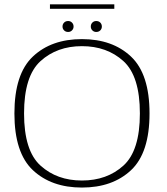

<svg xmlns="http://www.w3.org/2000/svg" viewBox="-20 -861 771 886"><path d="M358 4.5Q499 4.5 584.5 -75.5Q670 -155.5 670 -337.5Q670 -519.5 584.5 -600Q499 -680.5 358 -680.5Q217 -680.5 131.8 -600.2Q46.5 -520 46.5 -337.5Q46.5 -155.5 132 -75.5Q217.5 4.5 358 4.5ZM358 -28Q243 -28 167 -96.8Q91 -165.5 91 -337.5Q91 -510 167 -579Q243 -648 358 -648Q473.5 -648 549.5 -579Q625.5 -510 625.5 -337.5Q625.5 -165.5 549.5 -96.8Q473.5 -28 358 -28ZM294.5 -713.5Q305 -713.5 312.2 -720.8Q319.5 -728 319.5 -738.5Q319.5 -749.5 312.2 -756.8Q305 -764 294.5 -764Q283 -764 275.8 -756.8Q268.5 -749.5 268.5 -738.5Q268.5 -728 275.8 -720.8Q283 -713.5 294.5 -713.5ZM424 -713.5Q435.5 -713.5 442.8 -720.8Q450 -728 450 -738.5Q450 -749.5 442.8 -756.8Q435.5 -764 424 -764Q413.5 -764 406.2 -756.8Q399 -749.5 399 -738.5Q399 -728 406.2 -720.8Q413.5 -713.5 424 -713.5ZM210.5 -820.5H507.5V-841H210.5Z"/></svg>

Font: Anybody SemiExpanded ExtraLight
Style: Regular
Weight: 250
Width: 6
Version: Version 1.113;gftools[0.9.25]